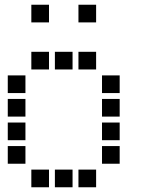

<svg xmlns="http://www.w3.org/2000/svg" viewBox="-20 -808 640 815"><path d="M114 -788Q113 -788 113 -788Q113 -788 113 -787V-714Q113 -713 113 -713Q113 -713 114 -713H187Q188 -713 188 -713Q188 -713 188 -714V-787Q188 -788 188 -788Q188 -788 187 -788ZM314 -788Q313 -788 313 -788Q313 -788 313 -787V-714Q313 -713 313 -713Q313 -713 314 -713H387Q388 -713 388 -713Q388 -713 388 -714V-787Q388 -788 388 -788Q388 -788 387 -788ZM114 -588Q113 -588 113 -588Q113 -588 113 -587V-514Q113 -513 113 -513Q113 -513 114 -513H187Q188 -513 188 -513Q188 -513 188 -514V-587Q188 -588 188 -588Q188 -588 187 -588ZM214 -588Q213 -588 213 -588Q213 -588 213 -587V-514Q213 -513 213 -513Q213 -513 214 -513H287Q288 -513 288 -513Q288 -513 288 -514V-587Q288 -588 288 -588Q288 -588 287 -588ZM314 -588Q313 -588 313 -588Q313 -588 313 -587V-514Q313 -513 313 -513Q313 -513 314 -513H387Q388 -513 388 -513Q388 -513 388 -514V-587Q388 -588 388 -588Q388 -588 387 -588ZM14 -488Q13 -488 13 -488Q13 -488 13 -487V-414Q13 -413 13 -413Q13 -413 14 -413H87Q88 -413 88 -413Q88 -413 88 -414V-487Q88 -488 88 -488Q88 -488 87 -488ZM414 -488Q413 -488 413 -488Q413 -488 413 -487V-414Q413 -413 413 -413Q413 -413 414 -413H487Q488 -413 488 -413Q488 -413 488 -414V-487Q488 -488 488 -488Q488 -488 487 -488ZM14 -388Q13 -388 13 -388Q13 -388 13 -387V-314Q13 -313 13 -313Q13 -313 14 -313H87Q88 -313 88 -313Q88 -313 88 -314V-387Q88 -388 88 -388Q88 -388 87 -388ZM414 -388Q413 -388 413 -388Q413 -388 413 -387V-314Q413 -313 413 -313Q413 -313 414 -313H487Q488 -313 488 -313Q488 -313 488 -314V-387Q488 -388 488 -388Q488 -388 487 -388ZM14 -288Q13 -288 13 -288Q13 -288 13 -287V-214Q13 -213 13 -213Q13 -213 14 -213H87Q88 -213 88 -213Q88 -213 88 -214V-287Q88 -288 88 -288Q88 -288 87 -288ZM414 -288Q413 -288 413 -288Q413 -288 413 -287V-214Q413 -213 413 -213Q413 -213 414 -213H487Q488 -213 488 -213Q488 -213 488 -214V-287Q488 -288 488 -288Q488 -288 487 -288ZM14 -188Q13 -188 13 -188Q13 -188 13 -187V-114Q13 -113 13 -113Q13 -113 14 -113H87Q88 -113 88 -113Q88 -113 88 -114V-187Q88 -188 88 -188Q88 -188 87 -188ZM414 -188Q413 -188 413 -188Q413 -188 413 -187V-114Q413 -113 413 -113Q413 -113 414 -113H487Q488 -113 488 -113Q488 -113 488 -114V-187Q488 -188 488 -188Q488 -188 487 -188ZM114 -88Q113 -88 113 -88Q113 -88 113 -87V-14Q113 -13 113 -13Q113 -13 114 -13H187Q188 -13 188 -13Q188 -13 188 -14V-87Q188 -88 188 -88Q188 -88 187 -88ZM214 -88Q213 -88 213 -88Q213 -88 213 -87V-14Q213 -13 213 -13Q213 -13 214 -13H287Q288 -13 288 -13Q288 -13 288 -14V-87Q288 -88 288 -88Q288 -88 287 -88ZM314 -88Q313 -88 313 -88Q313 -88 313 -87V-14Q313 -13 313 -13Q313 -13 314 -13H387Q388 -13 388 -13Q388 -13 388 -14V-87Q388 -88 388 -88Q388 -88 387 -88Z"/></svg>

Font: Doto Black
Style: Bold
Weight: 700
Monospace: yes
Version: Version 1.000